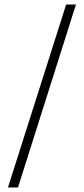

<svg xmlns="http://www.w3.org/2000/svg" viewBox="-20 -762 368 842"><path d="M270 -742H313L59 60H15Z"/></svg>

Font: Morrison Thin
Style: Regular
Weight: 100
Designer: Pablo Impallari, Rodrigo Fuenzalida (Modified by Dan O. Williams)
Version: Version 0.03;June 6, 2019;FontCreator 11.5.0.2425 64-bit; tt